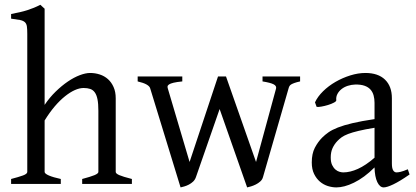

<svg xmlns="http://www.w3.org/2000/svg" viewBox="-20 -777 1757 811"><path d="M327.1 0V-21Q362.3 -30.3 378.9 -37.1Q395.5 -43.9 395.5 -50.8V-309.1Q395.5 -338.9 391.8 -357.4Q388.2 -376 380.4 -386.7Q372.6 -397.5 360.8 -401.4Q349.1 -405.3 333 -405.3Q315.9 -405.3 296.1 -396.5Q276.4 -387.7 254.9 -370.6Q233.4 -353.5 211.4 -327.9Q189.5 -302.2 168.5 -268.1V-50.8Q168.5 -43.5 186.8 -35.6Q205.1 -27.8 236.8 -21V0H26.9V-21Q59.1 -29.3 77.1 -35.9Q95.2 -42.5 95.2 -50.8V-633.8Q95.2 -654.3 93.5 -665.8Q91.8 -677.2 84.7 -683.6Q77.6 -689.9 64 -692.6Q50.3 -695.3 26.9 -698.2V-717.8Q47.4 -721.7 64.2 -725.6Q81.1 -729.5 95.5 -734.1Q109.9 -738.8 123 -744.1Q136.2 -749.5 150.4 -756.8L168.5 -740.2V-334Q189.5 -365.2 215.1 -390.1Q240.7 -415 266.6 -432.6Q292.5 -450.2 317.1 -459.5Q341.8 -468.8 360.8 -468.8Q381.8 -468.8 401.4 -462.4Q420.9 -456.1 435.8 -442.9Q450.7 -429.7 459.7 -409.4Q468.8 -389.2 468.8 -361.8V-50.8Q468.8 -43.9 483.6 -37.4Q498.5 -30.8 537.1 -21V0Z M1247.6 -433.1Q1232.4 -429.7 1223.6 -426.5Q1214.8 -423.3 1209.7 -420.2Q1204.6 -417 1202.4 -412.8Q1200.2 -408.7 1198.7 -402.8L1090.8 -28.8Q1087.9 -18.1 1079.3 -10.5Q1070.8 -2.9 1060.5 2.2Q1050.3 7.3 1040.3 10.3Q1030.3 13.2 1023.9 14.6L907.7 -316.4L807.6 -28.8Q803.7 -17.6 795.7 -10Q787.6 -2.4 777.8 2.7Q768.1 7.8 758.5 10.5Q749 13.2 742.7 14.6L614.7 -402.8Q610.4 -421.9 561.5 -433.1V-454.1H750V-433.1Q726.1 -430.7 712.9 -427.5Q699.7 -424.3 693.8 -420.2Q688 -416 687.7 -411.6Q687.5 -407.2 689 -402.8L780.8 -92.8L900.9 -454.1H934.6L1061.5 -92.8L1146 -402.8Q1148.9 -414.1 1135.7 -420.9Q1122.6 -427.7 1088.9 -433.1V-454.1H1247.6Z M1429.7 -48.8Q1459 -48.8 1491.9 -63.7Q1524.9 -78.6 1562 -110.8V-237.3Q1521 -230.5 1494.4 -224.1Q1467.8 -217.8 1450.7 -211.2Q1433.6 -204.6 1423.3 -197.3Q1413.1 -189.9 1405.3 -181.6Q1392.6 -168.5 1384.8 -151.6Q1377 -134.8 1377 -111.8Q1377 -92.3 1382.8 -80.1Q1388.7 -67.9 1397 -60.8Q1405.3 -53.7 1414.3 -51.3Q1423.3 -48.8 1429.7 -48.8ZM1710 -40Q1668.5 -11.2 1641.4 1.7Q1614.3 14.6 1600.6 14.6Q1584.5 14.6 1573.7 -7.8Q1563 -30.3 1562 -69.8Q1540 -47.9 1518.1 -31.7Q1496.1 -15.6 1475.1 -5.4Q1454.1 4.9 1435.3 9.8Q1416.5 14.6 1400.9 14.6Q1383.3 14.6 1364.7 8.8Q1346.2 2.9 1331.3 -9.8Q1316.4 -22.5 1306.6 -42.5Q1296.9 -62.5 1296.9 -90.8Q1296.9 -127.9 1309.8 -152.8Q1322.8 -177.7 1340.8 -195.8Q1352.5 -207.5 1367.4 -218Q1382.3 -228.5 1407 -238.3Q1431.6 -248 1468.8 -256.8Q1505.9 -265.6 1562 -273.9V-342.8Q1562 -359.4 1558.1 -373.8Q1554.2 -388.2 1544.9 -398.7Q1535.6 -409.2 1519.8 -414.8Q1503.9 -420.4 1480 -419.9Q1464.4 -419.4 1449.2 -414.6Q1434.1 -409.7 1422.9 -400.9Q1411.6 -392.1 1405.3 -380.1Q1398.9 -368.2 1400.4 -353.5Q1400.9 -349.1 1390.4 -343.5Q1379.9 -337.9 1365.5 -333.5Q1351.1 -329.1 1337.2 -326.7Q1323.2 -324.2 1317.4 -325.7L1310.5 -344.7Q1321.8 -369.1 1344.7 -391.6Q1367.7 -414.1 1397.2 -431.2Q1426.8 -448.2 1459.7 -458.5Q1492.7 -468.8 1523.4 -468.8Q1577.1 -468.8 1606.2 -440.7Q1635.3 -412.6 1635.3 -362.3V-86.9Q1635.3 -66.4 1640.6 -57.6Q1646 -48.8 1654.8 -48.8Q1661.6 -48.8 1672.4 -51.3Q1683.1 -53.7 1702.6 -62Z"/></svg>

Font: Gentium Kaktovik
Style: Regular
Weight: 400
Designer: J. Victor Gaultney and Annie Olsen
Foundry: SIL International
Version: Version 1.102; 2013; Maintenance release